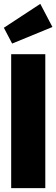

<svg xmlns="http://www.w3.org/2000/svg" viewBox="-21 -976 293 996"><path d="M214 -695V0H37V-695ZM188 -956 251 -836 42 -750 -1 -832Z"/></svg>

Font: Fira Sans Extra Condensed ExtraBold
Style: Regular
Weight: 800
Width: 1
Designer: Carrois Corporate & Edenspiekermann AG
Foundry: Carrois Corporate GbR & Edenspiekermann AG
Version: Version 4.203